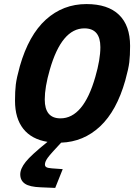

<svg xmlns="http://www.w3.org/2000/svg" viewBox="-20 -690 663 949"><path d="M80.1 171.9Q80.1 144 106.7 110.4Q133.3 76.7 214.8 11.2Q136.2 -1.5 95.2 -53.2Q54.2 -105 54.2 -191.9Q54.2 -239.7 58.1 -272.2Q62 -304.7 78.1 -362.8Q122.1 -516.6 207 -593.3Q292 -669.9 407.2 -669.9Q513.2 -669.9 568.1 -616.9Q623 -564 623 -462.9Q623 -415 619.1 -382.6Q615.2 -350.1 599.1 -292Q556.6 -142.1 474.9 -65.4Q393.1 11.2 282.2 15.1Q230 70.3 216.1 89.6Q202.1 108.9 202.1 123Q202.1 132.3 209.5 136.5Q216.8 140.6 235.8 142.1L290 146L252.9 238.8L181.2 235.8Q126.5 233.9 103.3 218Q80.1 202.1 80.1 171.9ZM278.8 -105Q392.6 -105 451.2 -310.1Q476.1 -396 476.1 -457Q476.1 -549.8 397 -549.8Q284.7 -549.8 226.1 -345.2Q201.2 -259.3 201.2 -198.2Q201.2 -105 278.8 -105Z"/></svg>

Font: IntelOne Mono Bold
Style: Italic
Weight: 700
Italic angle: -16°
Designer: Fred Shallcrass
Foundry: Frere-Jones Type LLC
Version: Version 1.200;hotconv 1.1.0;makeotfexe 2.6.0;FJTRelease1.2